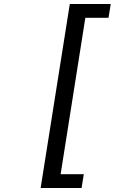

<svg xmlns="http://www.w3.org/2000/svg" viewBox="-20 -819 642 971"><path d="M333 -798.8H540L528.8 -729H411.6L286.6 62H403.8L392.6 131.8H185.5Z"/></svg>

Font: Hack
Style: Italic
Weight: 400
Italic angle: -11°
Monospace: yes
Designer: Christopher Simpkins
Foundry: Christopher Simpkins
Version: Version 2.019; ttfautohint (v1.4.1) -l 4 -r 80 -G 350 -x 0 -